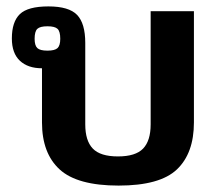

<svg xmlns="http://www.w3.org/2000/svg" viewBox="-20 -564 672 599"><path d="M111 -182V-351Q67 -351 42 -374.5Q17 -398 17 -444Q17 -496 42 -520Q67 -544 131 -544Q195 -544 220.5 -517.5Q246 -491 246 -430V-176Q246 -125 269.5 -100.5Q293 -76 348 -76Q403 -76 426.5 -100.5Q450 -125 450 -176V-529H585V-182Q585 -86 532 -35.5Q479 15 350 15Q221 15 166 -35.5Q111 -86 111 -182ZM168 -443Q168 -466 159.5 -474Q151 -482 128 -482Q105 -482 96.5 -474Q88 -466 88 -443Q88 -422 96.5 -414Q105 -406 128 -406Q151 -406 159.5 -414Q168 -422 168 -443Z"/></svg>

Font: Pridi Medium
Style: Regular
Weight: 500
Designer: Katatrad Team
Foundry: CadsonDemak
Version: Version 1.001